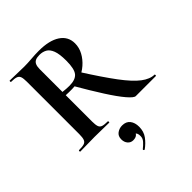

<svg xmlns="http://www.w3.org/2000/svg" viewBox="-244 -775 1198 1198"><g transform="rotate(-45 355.0 -176.0)"><path d="M530 0Q515 0 481.5 -39Q448 -78 401 -151.5Q354 -225 295 -327L387 -356Q467 -230 523.5 -154.5Q580 -79 624 -45.5Q668 -12 708 -12Q710 -12 710 -6Q710 0 708 0Q638 0 594 0Q550 0 530 0ZM302 -628Q394 -628 444.5 -594.5Q495 -561 495 -501Q495 -463 476.5 -429Q458 -395 427.5 -368.5Q397 -342 358.5 -327Q320 -312 280 -312Q266 -312 251.5 -312Q237 -312 225 -313V-81Q225 -52 230 -37Q235 -22 250 -17Q265 -12 296 -12Q298 -12 298 -6Q298 0 296 0Q270 0 238 -1Q206 -2 168 -2Q132 -2 99.5 -1Q67 0 41 0Q38 0 38 -6Q38 -12 41 -12Q72 -12 87 -17Q102 -22 107.5 -37Q113 -52 113 -81V-544Q113 -573 108 -587.5Q103 -602 88 -607.5Q73 -613 42 -613Q40 -613 40 -619Q40 -625 42 -625Q68 -625 100 -623.5Q132 -622 168 -622Q198 -622 233.5 -625Q269 -628 302 -628ZM380 -463Q380 -522 368 -553Q356 -584 335 -595.5Q314 -607 287 -607Q264 -607 250.5 -600.5Q237 -594 231 -579.5Q225 -565 225 -542V-342Q239 -340 255 -339Q271 -338 283 -338Q336 -338 358 -364Q380 -390 380 -463ZM334 275Q330 277 326.5 272.5Q323 268 327 265Q345 251 360 234.5Q375 218 375 198Q375 175 366 166Q357 157 343 156L370 137Q371 160 359.5 172Q348 184 324 184Q303 184 289 168Q275 152 275 127Q275 98 295 83.5Q315 69 340 69Q375 69 392.5 91.5Q410 114 410 150Q410 192 388 222Q366 252 334 275Z"/></g></svg>

Font: Cormorant Light
Style: Bold
Weight: 700
Version: Version 4.000